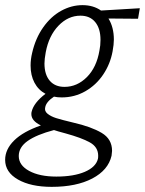

<svg xmlns="http://www.w3.org/2000/svg" viewBox="-76 -438 564 747"><path d="M461 -365 346 -366Q367 -332 367 -284Q367 -265 362 -238Q353 -189 325.5 -148Q298 -107 256 -83Q214 -59 164 -59Q147 -59 134 -62Q104 -42 100 -21Q96 -6 109 4.5Q122 15 142.5 21.5Q163 28 209 39Q279 55 319.5 79Q360 103 360 149Q360 154 358 168Q345 224 283 256.5Q221 289 125 289Q44 289 -6 260.5Q-56 232 -56 184Q-56 143 -21 108.5Q14 74 83 50Q46 32 46 6Q46 0 47 -3Q55 -38 101 -73Q73 -88 58 -116.5Q43 -145 43 -183Q43 -207 49 -232Q62 -289 92 -331.5Q122 -374 162 -396Q202 -418 245 -418Q287 -418 317 -397L468 -406ZM315 -283Q315 -327 294.5 -352Q274 -377 237 -377Q189 -377 151.5 -338Q114 -299 102 -235Q97 -208 97 -191Q97 -148 117.5 -124Q138 -100 175 -100Q224 -100 262 -138Q300 -176 311 -242Q315 -261 315 -283ZM306 168Q306 134 273.5 116Q241 98 179 81Q145 72 134 68Q66 86 31.5 110.5Q-3 135 -3 169Q-3 205 37.5 227Q78 249 143 249Q211 249 254 230.5Q297 212 305 180Q306 176 306 168Z"/></svg>

Font: Ysabeau Semilight
Style: Italic
Weight: 300
Italic angle: -12°
Designer: Christian Thalmann (Catharsis Fonts)
Version: Version 0.003